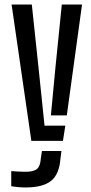

<svg xmlns="http://www.w3.org/2000/svg" viewBox="-20 -620 400 845"><path d="M118 0 31 -600H120L150.5 -313L176 -67H267.5L257 0ZM204 -112 223 -313 252 -600H341L274 -112ZM92.5 205Q61.5 205 29.5 199.5V133Q41.5 134 59.2 135Q77 136 92 136Q128 136 142.8 123.5Q157.5 111 159.5 78.5L164.5 44.5H250.5L246 78.5Q241 146.5 205 175.8Q169 205 92.5 205Z"/></svg>

Font: Big Shoulders Stencil Display SemiBold
Style: Regular
Weight: 600
Designer: Patric King
Foundry: XO Type Co
Version: Version 1.000